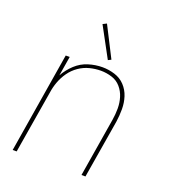

<svg xmlns="http://www.w3.org/2000/svg" viewBox="-136 -851 849 952"><g transform="rotate(20 288.0 -374.5)"><path d="M40 0H61L116 -331Q120 -360 130.5 -388.5Q141 -417 159 -442.5Q177 -468 203 -486Q229 -504 258.5 -511.5Q288 -519 317 -519Q347 -519 375.5 -510Q404 -501 423 -479Q442 -457 450.5 -429Q459 -401 459 -371Q459 -341 454 -310L403 0H424L475 -307Q480 -341 480 -375Q480 -409 470 -440Q460 -471 438 -494.5Q416 -518 384 -528Q352 -538 319 -538Q282 -538 245 -526.5Q208 -515 179 -488Q150 -461 131 -427L148 -530H127ZM331 -580 347 -588 265 -749 245 -739Z"/></g></svg>

Font: Iosevka Sparkle Thin
Style: Italic
Weight: 100
Italic angle: -9°
Designer: Belleve Invis
Foundry: Belleve Invis
Version: Version 4.5.0; ttfautohint (v1.8.3)